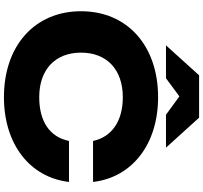

<svg xmlns="http://www.w3.org/2000/svg" viewBox="-48 -966 1030 974"><g transform="rotate(90 467.0 -479.0)"><path d="M695 -314C675 -216 596 -163 473 -163C333 -163 247 -244 247 -375C247 -506 333 -587 473 -587C596 -587 675 -530 695 -436H903C880 -634 712 -766 473 -766C211 -766 37 -609 37 -375C37 -141 211 16 473 16C712 16 880 -116 903 -314ZM210 -806H377L469 -874L562 -806H729L577 -974H362Z"/></g></svg>

Font: Bounded
Style: Bold
Weight: 700
Designer: Vlad Churkin
Version: Version 3.0